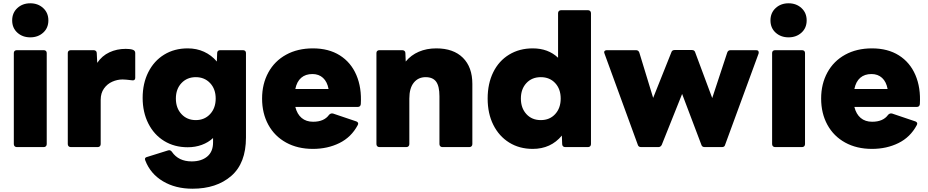

<svg xmlns="http://www.w3.org/2000/svg" viewBox="-20 -852 5642 1167"><path d="M54 -728Q54 -774 85.5 -803Q117 -832 164 -832Q211 -832 242.5 -803Q274 -774 274 -728Q274 -682 242.5 -653.5Q211 -625 164 -625Q117 -625 85.5 -653.5Q54 -682 54 -728ZM82 -547H246Q254 -547 259 -542.5Q264 -538 264 -530V24Q264 32 259 37Q254 42 246 42H82Q74 42 69 37Q64 32 64 24V-530Q64 -538 69 -542.5Q74 -547 82 -547Z M392 24V-530Q392 -538 397 -542.5Q402 -547 410 -547H549Q557 -547 562.5 -542.5Q568 -538 568 -530L571 -470Q600 -513 645 -534Q690 -555 744 -555Q771 -555 786 -550Q802 -545 802 -530V-378Q802 -370 796.5 -366Q791 -362 782 -364Q742 -369 725 -369Q693 -369 662.5 -355.5Q632 -342 612 -314Q592 -286 592 -245V24Q592 32 587 37Q582 42 574 42H410Q402 42 397 37Q392 32 392 24Z M863 123 861 115Q861 105 874 102L1002 62Q1004 61 1008 61Q1018 61 1025 71Q1065 129 1145 129Q1204 129 1239.5 99.5Q1275 70 1275 14V-13Q1246 14 1206.5 28.5Q1167 43 1121 43Q1040 43 978 5Q916 -33 881.5 -101.5Q847 -170 847 -257Q847 -345 881.5 -413.5Q916 -482 978 -520Q1040 -558 1121 -558Q1175 -558 1220 -537.5Q1265 -517 1298 -478L1300 -530Q1300 -538 1305 -542.5Q1310 -547 1318 -547H1457Q1465 -547 1470 -542.5Q1475 -538 1475 -530V-16Q1475 140 1385.5 217.5Q1296 295 1150 295Q1046 295 970 249.5Q894 204 863 123ZM1170 -122Q1223 -122 1257 -158.5Q1291 -195 1291 -253Q1291 -311 1257 -347Q1223 -383 1170 -383Q1117 -383 1083 -347Q1049 -311 1049 -253Q1049 -195 1083 -158.5Q1117 -122 1170 -122Z M1573 -253Q1573 -342 1611 -411.5Q1649 -481 1719 -519.5Q1789 -558 1882 -558Q1978 -558 2045.5 -515.5Q2113 -473 2146 -396Q2179 -319 2173 -219Q2171 -202 2154 -202H1775Q1786 -158 1813.5 -135Q1841 -112 1883 -112Q1950 -112 1980 -154Q1990 -165 2004 -162L2146 -114Q2157 -109 2157 -101Q2157 -97 2154 -91Q2115 -18 2043 17.5Q1971 53 1882 53Q1789 53 1719 14.5Q1649 -24 1611 -93.5Q1573 -163 1573 -253ZM1879 -402Q1837 -402 1810.5 -379Q1784 -356 1775 -311H1977Q1969 -355 1943.5 -378.5Q1918 -402 1879 -402Z M2268 24V-530Q2268 -538 2273 -542.5Q2278 -547 2286 -547H2425Q2433 -547 2438.5 -542.5Q2444 -538 2444 -530L2446 -478Q2478 -517 2525.5 -537.5Q2573 -558 2632 -558Q2736 -558 2793.5 -501Q2851 -444 2851 -342V24Q2851 32 2846 37Q2841 42 2833 42H2669Q2661 42 2656 37Q2651 32 2651 24V-267Q2651 -328 2631 -355.5Q2611 -383 2567 -383Q2522 -383 2495 -349.5Q2468 -316 2468 -253V24Q2468 32 2463 37Q2458 42 2450 42H2286Q2278 42 2273 37Q2268 32 2268 24Z M2944 -253Q2944 -344 2978 -413Q3012 -482 3074.5 -520Q3137 -558 3218 -558Q3312 -558 3372 -501V-772Q3372 -780 3377 -785Q3382 -790 3390 -790H3554Q3562 -790 3567 -785Q3572 -780 3572 -772V24Q3572 32 3567 37Q3562 42 3554 42H3415Q3407 42 3402 37Q3397 32 3397 24L3395 -28Q3328 53 3218 53Q3137 53 3075 14.5Q3013 -24 2978.5 -93Q2944 -162 2944 -253ZM3267 -122Q3321 -122 3354.5 -158.5Q3388 -195 3388 -253Q3388 -311 3354.5 -347Q3321 -383 3267 -383Q3213 -383 3179.5 -347Q3146 -311 3146 -253Q3146 -195 3179.5 -158.5Q3213 -122 3267 -122Z M3857 29 3654 -527Q3652 -533 3652 -535Q3652 -540 3656.5 -543.5Q3661 -547 3668 -547H3846Q3861 -547 3866 -532L3950 -257L4061 -535Q4065 -548 4081 -548H4185Q4201 -548 4205 -535L4309 -256L4400 -532Q4405 -547 4420 -547H4576Q4586 -547 4589.5 -541.5Q4593 -536 4591 -527L4387 29Q4384 42 4368 42H4263Q4247 42 4243 28L4126 -281L4002 29Q3995 42 3982 42H3877Q3861 42 3857 29Z M4663 -728Q4663 -774 4694.5 -803Q4726 -832 4773 -832Q4820 -832 4851.5 -803Q4883 -774 4883 -728Q4883 -682 4851.5 -653.5Q4820 -625 4773 -625Q4726 -625 4694.5 -653.5Q4663 -682 4663 -728ZM4691 -547H4855Q4863 -547 4868 -542.5Q4873 -538 4873 -530V24Q4873 32 4868 37Q4863 42 4855 42H4691Q4683 42 4678 37Q4673 32 4673 24V-530Q4673 -538 4678 -542.5Q4683 -547 4691 -547Z M4971 -253Q4971 -342 5009 -411.5Q5047 -481 5117 -519.5Q5187 -558 5280 -558Q5376 -558 5443.5 -515.5Q5511 -473 5544 -396Q5577 -319 5571 -219Q5569 -202 5552 -202H5173Q5184 -158 5211.5 -135Q5239 -112 5281 -112Q5348 -112 5378 -154Q5388 -165 5402 -162L5544 -114Q5555 -109 5555 -101Q5555 -97 5552 -91Q5513 -18 5441 17.5Q5369 53 5280 53Q5187 53 5117 14.5Q5047 -24 5009 -93.5Q4971 -163 4971 -253ZM5277 -402Q5235 -402 5208.5 -379Q5182 -356 5173 -311H5375Q5367 -355 5341.5 -378.5Q5316 -402 5277 -402Z"/></svg>

Font: LINE Seed JP_TTF ExtraBold
Style: Regular
Weight: 800
Designer: LY Corporation & Fontrix & Fontworks
Version: Version 1.015